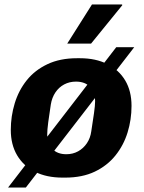

<svg xmlns="http://www.w3.org/2000/svg" viewBox="-20 -780 641 854"><path d="M258 10Q187 10 135.5 -16Q84 -42 56 -89.5Q28 -137 28 -202Q28 -263 45.5 -320.5Q63 -378 99 -423Q135 -468 191 -494.5Q247 -521 322 -521H336Q406 -521 457.5 -495Q509 -469 537 -422Q565 -375 565 -309Q565 -248 547.5 -191Q530 -134 493.5 -88.5Q457 -43 401.5 -16.5Q346 10 270 10ZM275 -94Q304 -94 327.5 -107Q351 -120 366.5 -143Q382 -166 386 -196Q393 -241 398 -276Q403 -311 403 -329Q403 -370 380.5 -393.5Q358 -417 318 -417Q289 -417 265.5 -404.5Q242 -392 226.5 -369Q211 -346 206 -315Q199 -271 194.5 -236Q190 -201 190 -182Q190 -142 212.5 -118Q235 -94 275 -94ZM16 54 497 -570H577L95 54ZM279 -586 389 -760H523L524 -757L385 -586Z"/></svg>

Font: Chivo Medium
Style: Bold Italic
Weight: 700
Italic angle: -8.05°
Version: Version 2.002